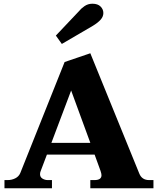

<svg xmlns="http://www.w3.org/2000/svg" viewBox="-20 -1011 848 1031"><path d="M312 -775 280 -820 405 -952Q414 -964 433 -977.5Q452 -991 476 -991Q505 -991 520 -976Q535 -961 535 -941Q535 -922 520.5 -905.5Q506 -889 478 -872ZM804 -44V0H465V-44H487Q525 -44 525 -70Q525 -78 520 -93L488 -181H232L199 -94Q195 -85 195 -76Q195 -60 208 -52Q221 -44 237 -44H259V0H4V-44H21Q43 -44 62 -53.5Q81 -63 89 -82L327 -678L465 -725L728 -79Q742 -44 781 -44ZM465 -244 362 -525 256 -244Z"/></svg>

Font: Taviraj Bold
Style: Regular
Weight: 700
Designer: Katatrad Team
Foundry: CadsonDemak
Version: Version 1.030